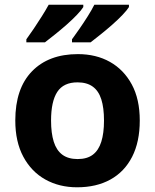

<svg xmlns="http://www.w3.org/2000/svg" viewBox="-20 -786 659 816"><path d="M574 -273.8Q574 -183 541.5 -119.5Q509 -56 449.3 -23Q389.7 10 307.6 10Q232 10 172.7 -23.1Q113.4 -56.2 79.2 -119.8Q45 -183.4 45 -274Q45 -410 116 -483Q187 -556 311 -556Q388.4 -556 447.2 -523Q506 -490 540 -427.3Q574 -364.5 574 -273.8ZM197 -273.8Q197 -220 208.5 -183.5Q220 -147 245 -128.5Q270 -110 310 -110Q350 -110 374.5 -128.5Q399 -147 410.5 -183.5Q422 -220 422 -273.6Q422 -328 410.5 -364Q399 -400 374 -418Q349.1 -436 309.3 -436Q250 -436 223.5 -395.5Q197 -355 197 -273.8ZM528 -756Q520 -743 501 -723Q482 -703 457 -681Q432 -659 407.5 -639.5Q383 -620 365 -606H286V-619Q300 -638 318 -664Q336 -690 353 -717Q370 -744 381 -766H528ZM334 -756Q326 -743 307 -723Q288 -703 263 -681Q238 -659 213.5 -639.5Q189 -620 171 -606H92V-619Q106 -638 123.5 -664Q141 -690 158 -717Q175 -744 187 -766H334Z"/></svg>

Font: Noto Sans Canadian Aboriginal
Style: Regular
Weight: 400
Designer: Monotype Design Team, Typotheque's Kevin King
Foundry: Monotype Imaging Inc.
Version: Version 2.002